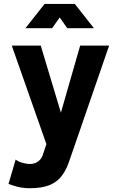

<svg xmlns="http://www.w3.org/2000/svg" viewBox="-20 -743 607 990"><path d="M334 96.1 367.4 0 542.7 -507.8H393.3L294 -162.1L190.1 -507.8H40.7L219.2 0L201.5 53.1Q195.1 75.9 177 89.2Q158.9 102.5 134.4 102.5Q114.9 102.5 93.4 95.9Q71.8 89.4 60.8 79.6L23.9 205.2Q42.9 213 71.2 220.3Q99.5 227.5 134.4 227.5Q190.8 227.5 229.2 213.8Q267.5 200 292.6 170.9Q317.7 141.9 334 96.1ZM326.6 -597.7H464.2L365.8 -722.7H239.1ZM249 -597.7 336.5 -722.7H209.8L111.4 -597.7Z"/></svg>

Font: Giphurs SC
Style: Regular
Weight: 400
Version: Version 0.920